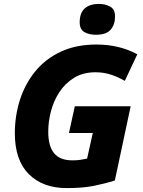

<svg xmlns="http://www.w3.org/2000/svg" viewBox="-20 -953 734 983"><path d="M322 10Q199 10 127.5 -61.5Q56 -133 56 -271Q56 -360 82 -441.5Q108 -523 160 -587Q212 -651 290.5 -688Q369 -725 474 -725Q591 -725 683 -675L619 -539Q586 -558 549 -570.5Q512 -583 469 -583Q405 -583 359 -554.5Q313 -526 283.5 -480.5Q254 -435 240.5 -382Q227 -329 227 -279Q227 -205 257 -168.5Q287 -132 351 -132Q374 -132 390 -134.5Q406 -137 426 -141L455 -272H333L363 -409H649L568 -29Q518 -13 460.5 -1.5Q403 10 322 10ZM471 -775Q435 -775 411.5 -789Q388 -803 388 -839Q388 -887 414 -910Q440 -933 487 -933Q518 -933 543.5 -919.5Q569 -906 569 -869Q569 -827 546.5 -801Q524 -775 471 -775Z"/></svg>

Font: Noto Sans ExtraBold
Style: Italic
Weight: 800
Italic angle: -12°
Designer: Monotype Design Team
Foundry: Monotype Imaging Inc.
Version: Version 2.013; ttfautohint (v1.8.4.7-5d5b)